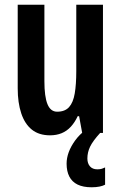

<svg xmlns="http://www.w3.org/2000/svg" viewBox="-20 -563 513 813"><path d="M416 -543V0H328L315 -71H309Q297 -45 280 -26.5Q263 -8 241 1Q219 10 192 10Q145 10 115 -14Q85 -38 70 -83Q55 -128 55 -189V-543H168V-219Q168 -154 181 -122Q194 -90 222 -90Q255 -90 272.5 -109.5Q290 -129 296.5 -167.5Q303 -206 303 -262V-543ZM350 108Q350 129 361 141.5Q372 154 392 154Q404 154 411.5 151.5Q419 149 425 146V219Q416 224 401.5 227Q387 230 368 230Q332 230 308.5 218.5Q285 207 273.5 184.5Q262 162 262 130Q262 106 271 81.5Q280 57 298 32Q316 7 344 -14L404 0Q373 34 361.5 58Q350 82 350 108Z"/></svg>

Font: Noto Sans Display ExtraCondensed SemiBold
Style: Regular
Weight: 600
Width: 2
Designer: Monotype Design Team
Foundry: Monotype Imaging Inc.
Version: Version 2.003